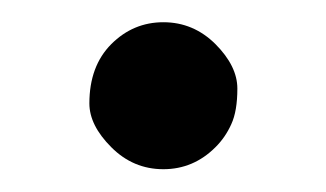

<svg xmlns="http://www.w3.org/2000/svg" viewBox="-20 -387 290 171"><path d="M125.5 -367.2Q152.3 -367.2 171.9 -347.7Q191.4 -328.1 191.4 -308.1Q191.4 -288.1 186 -276.4Q180.7 -264.6 171.9 -255.9Q152.3 -236.3 125.5 -236.3Q98.6 -236.3 79.1 -255.9Q59.6 -275.4 59.6 -294.9Q59.6 -328.1 79.1 -347.7Q98.6 -367.2 125.5 -367.2Z"/></svg>

Font: Supermercado
Style: Regular
Weight: 400
Designer: James Grieshaber
Foundry: James Grieshaber
Version: Version 1.002